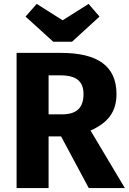

<svg xmlns="http://www.w3.org/2000/svg" viewBox="-20 -964 660 984"><path d="M301 -860 168 -944 111 -879 253 -750H349L490 -879L434 -944ZM435 0H620L444 -295C536 -336 577 -393 577 -482C577 -625 481 -693 292 -693H65V0H229V-265H293ZM229 -578H288C369 -578 408 -549 408 -482C408 -410 371 -378 298 -378H229Z"/></svg>

Font: Fira Sans
Style: Bold
Weight: 700
Designer: Carrois Corporate & Edenspiekermann AG
Foundry: Carrois Corporate GbR & Edenspiekermann AG
Version: Version 4.203